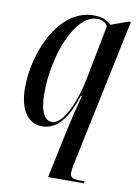

<svg xmlns="http://www.w3.org/2000/svg" viewBox="-88 -604 650 903"><g transform="rotate(10 237.0 -153.0)"><path d="M254 12 206 240H376L378 230H354C323 230 309 223 309 201C309 191 311 175 315 157L463 -546H453L370 -516C349 -535 328 -546 286 -546C118 -546 26 -322 26 -156C26 -61 61 10 137 10C208 10 257 -54 291 -163H296C282 -110 265 -40 254 12ZM179 -18C146 -18 120 -53 120 -145C120 -325 199 -533 304 -533C330 -533 348 -521 355 -506L304 -243C283 -136 231 -18 179 -18Z"/></g></svg>

Font: Noto Serif Display ExtraCondensed Medium
Style: Italic
Weight: 500
Width: 2
Italic angle: -12°
Designer: Monotype Design Team
Foundry: Monotype Imaging Inc.
Version: Version 2.009